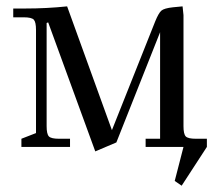

<svg xmlns="http://www.w3.org/2000/svg" viewBox="-20 -466 695 609"><path d="M22 -411.1V-439H60.1Q127.9 -439 192.9 -445.8L335 -53.2L472.2 -397.9Q482.9 -424.3 491.7 -432.1Q500.5 -439.9 528.8 -442.9L559.1 -445.8L562 -418V-65.9Q562 -41 569.1 -33.4Q576.2 -25.9 601.1 -25.9H636.2V0L556.2 123L534.2 107.9L562 0H441.9V-25.9H487.8V-363.8L349.1 -14.2L282.2 14.2L132.8 -395L127.9 -393.1V-65.9Q127.9 -41 135 -33.4Q142.1 -25.9 167 -25.9H202.1V0H47.9V-25.9L94.2 -43.9V-371.1Q94.2 -396 87.2 -403.6Q80.1 -411.1 55.2 -411.1Z"/></svg>

Font: Dihjauti
Style: Regular
Weight: 400
Designer: T. Christopher White
Version: Version 3.0.0